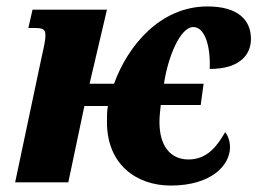

<svg xmlns="http://www.w3.org/2000/svg" viewBox="-20 -566 799 596"><path d="M510 10C636 10 694 -53 694 -109C694 -130 686 -147 679 -156C655 -114 624 -71 565 -71C509 -71 475 -113 475 -187C475 -204 477 -221 479 -240H603L612 -306H489C501 -388 539 -482 580 -482C615 -482 634 -425 631 -352C730 -352 759 -401 759 -445C759 -503 720 -546 624 -546C478 -546 377 -425 334 -306H258L312 -536H81L68 -479H90C114 -479 121 -474 121 -457C121 -438 115 -415 108 -383L27 0H192L242 -237H315C312 -221 312 -208 312 -187C312 -55 404 10 510 10Z"/></svg>

Font: Noto Serif ExtraCondensed Black
Style: Italic
Weight: 900
Width: 2
Italic angle: -12°
Designer: Monotype Design Team
Foundry: Monotype Imaging Inc.
Version: Version 2.014